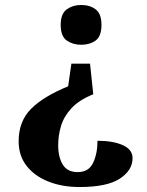

<svg xmlns="http://www.w3.org/2000/svg" viewBox="-20 -560 590 772"><path d="M355 -181Q298 -158 267.5 -125Q237 -92 225.5 -54Q214 -16 214 24Q214 72 232.5 102Q251 132 292 132Q337 132 354.5 94.5Q372 57 372 6Q434 6 473.5 23.5Q513 41 513 76Q513 125 461.5 158.5Q410 192 300 192Q230 192 174.5 170Q119 148 87 107Q55 66 55 8Q55 -72 104.5 -122Q154 -172 254 -213L267 -304H342ZM306 -540Q341 -540 364.5 -522.5Q388 -505 388 -460Q388 -414 364.5 -397Q341 -380 306 -380Q273 -380 248.5 -397Q224 -414 224 -460Q224 -505 248.5 -522.5Q273 -540 306 -540Z"/></svg>

Font: Noto Serif Oriya
Style: Bold
Weight: 700
Designer: David Williams
Foundry: Google LLC, David Williams
Version: Version 1.051; ttfautohint (v1.8.4.7-5d5b)